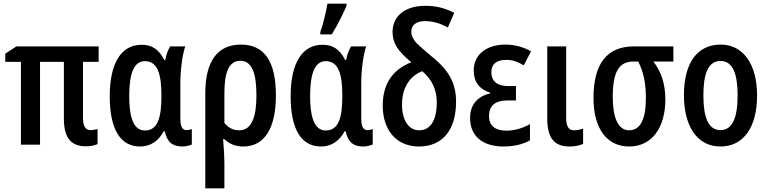

<svg xmlns="http://www.w3.org/2000/svg" viewBox="-20 -795 4220 1055"><path d="M452 9C477 9 499 4 516 -3V-86C500 -82 487 -80 477 -80C450 -80 436 -101 436 -146V-455H522V-540H70L9 -500V-455H95V0H200V-455H331V-143C331 -39 369 9 452 9Z M750 10C806 10 850 -19 880 -74H885C898 -15 927 10 982 10C999 10 1025 4 1034 -1V-86C1025 -82 1016 -80 1006 -80C982 -80 971 -99 971 -143V-335C971 -414 983 -497 998 -540H915C903 -520 892 -492 888 -465H883C852 -525 815 -549 758 -549C647 -549 583 -450 583 -266C583 -82 643 10 750 10ZM776 -78C707 -78 690 -167 690 -267C690 -394 717 -459 776 -459C847 -459 867 -386 867 -269C867 -153 849 -78 776 -78Z M1108 240H1213V100C1213 70 1211 34 1206 -31H1212C1238 -6 1270 10 1317 10C1432 10 1496 -88 1496 -271C1496 -457 1433 -550 1304 -550C1175 -550 1108 -459 1108 -281ZM1294 -79C1261 -79 1234 -93 1213 -120V-282C1213 -388 1233 -461 1301 -461C1369 -461 1389 -382 1389 -270C1389 -161 1367 -79 1294 -79Z M1740 -606H1803C1837 -662 1866 -720 1884 -763V-775H1779C1771 -725 1755 -661 1740 -619ZM1744 10C1800 10 1844 -19 1874 -74H1879C1892 -15 1921 10 1976 10C1993 10 2019 4 2028 -1V-86C2019 -82 2010 -80 2000 -80C1976 -80 1965 -99 1965 -143V-335C1965 -414 1977 -497 1992 -540H1909C1897 -520 1886 -492 1882 -465H1877C1846 -525 1809 -549 1752 -549C1641 -549 1577 -450 1577 -266C1577 -82 1637 10 1744 10ZM1770 -78C1701 -78 1684 -167 1684 -267C1684 -394 1711 -459 1770 -459C1841 -459 1861 -386 1861 -269C1861 -153 1843 -78 1770 -78Z M2282 10C2411 10 2486 -80 2486 -236C2486 -335 2449 -407 2353 -484C2310 -520 2283 -544 2268 -559C2250 -580 2240 -599 2240 -621C2240 -658 2268 -679 2316 -679C2356 -679 2397 -668 2441 -644L2476 -725C2418 -753 2373 -763 2316 -763C2206 -763 2137 -707 2137 -619C2137 -561 2163 -516 2240 -453C2135 -412 2083 -331 2083 -215C2083 -77 2161 10 2282 10ZM2283 -79C2225 -79 2189 -136 2189 -219C2189 -310 2228 -375 2300 -404C2355 -357 2380 -301 2380 -233C2380 -133 2345 -79 2283 -79Z M2747 10C2806 10 2856 -3 2892 -24V-113C2850 -89 2804 -77 2762 -77C2700 -77 2667 -106 2667 -156C2667 -213 2699 -243 2768 -243H2815V-322H2775C2714 -322 2680 -346 2680 -399C2680 -443 2708 -466 2762 -466C2795 -466 2823 -457 2858 -436L2898 -513C2855 -537 2808 -550 2757 -550C2652 -550 2583 -494 2583 -408C2583 -346 2613 -305 2673 -286V-282C2600 -264 2563 -217 2563 -146C2563 -47 2632 10 2747 10Z M3110 10C3137 10 3163 5 3184 -4V-88C3169 -83 3149 -79 3134 -79C3106 -79 3091 -99 3091 -147V-540H2987V-145C2987 -38 3024 10 3110 10Z M3437 10C3564 10 3636 -96 3636 -249C3636 -332 3614 -401 3570 -457H3680V-540H3463C3315 -540 3241 -445 3241 -256C3241 -90 3314 10 3437 10ZM3437 -79C3372 -79 3347 -158 3347 -262C3347 -399 3380 -457 3461 -457H3487C3517 -397 3529 -336 3529 -255C3529 -139 3498 -79 3437 -79Z M3938 10C4064 10 4140 -93 4140 -271C4140 -443 4063 -550 3940 -550C3811 -550 3738 -449 3738 -271C3738 -108 3807 10 3938 10ZM3939 -80C3868 -80 3845 -159 3845 -271C3845 -381 3867 -460 3939 -460C4010 -460 4033 -382 4033 -271C4033 -143 4002 -80 3939 -80Z"/></svg>

Font: Kathrein 67 Medium Condensed
Style: Regular
Weight: 500
Width: 3
Designer: Lazydogs Typefoundry, based on Open Sans by Ascender Corporation
Foundry: Lazydogs Typefoundry
Version: Version 1.003;PS 001.003;hotconv 1.0.88;makeotf.lib2.5.64775